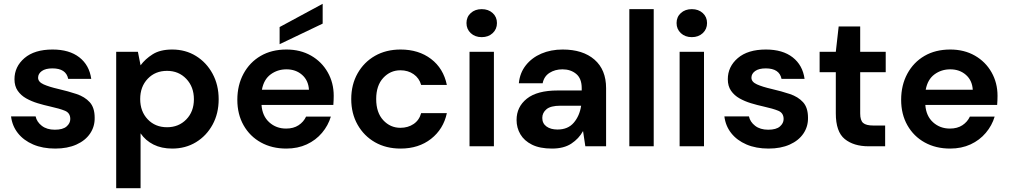

<svg xmlns="http://www.w3.org/2000/svg" viewBox="-20 -768 5300 1008"><path d="M270 12Q204 12 154 -9.5Q104 -31 74 -69Q44 -107 38 -157H167Q173 -128 199.5 -107.5Q226 -87 268 -87Q310 -87 329.5 -104Q349 -121 349 -143Q349 -175 321 -186.5Q293 -198 243 -209Q211 -216 178 -226Q145 -236 117.5 -251.5Q90 -267 73 -291.5Q56 -316 56 -352Q56 -418 108.5 -463Q161 -508 256 -508Q344 -508 396.5 -467Q449 -426 459 -354H338Q327 -409 255 -409Q219 -409 199.5 -395Q180 -381 180 -360Q180 -338 209 -325Q238 -312 286 -301Q338 -289 381.5 -274.5Q425 -260 451 -231.5Q477 -203 477 -150Q478 -104 453 -67Q428 -30 381 -9Q334 12 270 12Z M590 220V-496H704L718 -425Q742 -458 781.5 -483Q821 -508 884 -508Q954 -508 1009 -474Q1064 -440 1096 -381Q1128 -322 1128 -247Q1128 -172 1096 -113.5Q1064 -55 1009 -21.5Q954 12 884 12Q828 12 786 -9Q744 -30 718 -68V220ZM857 -100Q918 -100 958 -141Q998 -182 998 -247Q998 -312 958 -354Q918 -396 857 -396Q795 -396 755.5 -354.5Q716 -313 716 -248Q716 -183 755.5 -141.5Q795 -100 857 -100Z M1483 12Q1408 12 1350 -20Q1292 -52 1259 -110Q1226 -168 1226 -244Q1226 -321 1258.5 -381Q1291 -441 1348.5 -474.5Q1406 -508 1484 -508Q1557 -508 1613 -476Q1669 -444 1700.5 -388.5Q1732 -333 1732 -265Q1732 -254 1731.5 -242Q1731 -230 1730 -217H1353Q1357 -159 1393.5 -126Q1430 -93 1482 -93Q1521 -93 1547.5 -110.5Q1574 -128 1587 -156H1717Q1703 -109 1670.5 -70.5Q1638 -32 1590.5 -10Q1543 12 1483 12ZM1484 -404Q1437 -404 1401 -377.5Q1365 -351 1355 -297H1602Q1599 -346 1566 -375Q1533 -404 1484 -404ZM1448 -536V-626L1674 -748V-644Z M2083 12Q2007 12 1949 -21Q1891 -54 1857.5 -113Q1824 -172 1824 -248Q1824 -324 1857.5 -383Q1891 -442 1949 -475Q2007 -508 2083 -508Q2178 -508 2243 -458.5Q2308 -409 2326 -322H2191Q2181 -358 2151.5 -378.5Q2122 -399 2082 -399Q2029 -399 1992 -359Q1955 -319 1955 -248Q1955 -177 1992 -137Q2029 -97 2082 -97Q2122 -97 2151.5 -117Q2181 -137 2191 -174H2326Q2308 -90 2243 -39Q2178 12 2083 12Z M2509 -573Q2474 -573 2451.5 -594Q2429 -615 2429 -647Q2429 -679 2451.5 -699.5Q2474 -720 2509 -720Q2544 -720 2566.5 -699.5Q2589 -679 2589 -647Q2589 -615 2566.5 -594Q2544 -573 2509 -573ZM2445 0V-496H2573V0Z M2878 12Q2814 12 2773 -8.5Q2732 -29 2712 -63Q2692 -97 2692 -138Q2692 -207 2746 -250Q2800 -293 2908 -293H3034V-305Q3034 -356 3005 -380Q2976 -404 2933 -404Q2894 -404 2865 -385.5Q2836 -367 2829 -331H2704Q2709 -385 2740.5 -425Q2772 -465 2822 -486.5Q2872 -508 2934 -508Q3040 -508 3101 -455Q3162 -402 3162 -305V0H3053L3041 -80Q3019 -40 2979.5 -14Q2940 12 2878 12ZM2907 -88Q2962 -88 2992.5 -124Q3023 -160 3031 -213H2922Q2871 -213 2849 -194.5Q2827 -176 2827 -149Q2827 -120 2849 -104Q2871 -88 2907 -88Z M3284 0V-720H3412V0Z M3612 -573Q3577 -573 3554.5 -594Q3532 -615 3532 -647Q3532 -679 3554.5 -699.5Q3577 -720 3612 -720Q3647 -720 3669.5 -699.5Q3692 -679 3692 -647Q3692 -615 3669.5 -594Q3647 -573 3612 -573ZM3548 0V-496H3676V0Z M4015 12Q3949 12 3899 -9.5Q3849 -31 3819 -69Q3789 -107 3783 -157H3912Q3918 -128 3944.5 -107.5Q3971 -87 4013 -87Q4055 -87 4074.5 -104Q4094 -121 4094 -143Q4094 -175 4066 -186.5Q4038 -198 3988 -209Q3956 -216 3923 -226Q3890 -236 3862.5 -251.5Q3835 -267 3818 -291.5Q3801 -316 3801 -352Q3801 -418 3853.5 -463Q3906 -508 4001 -508Q4089 -508 4141.5 -467Q4194 -426 4204 -354H4083Q4072 -409 4000 -409Q3964 -409 3944.5 -395Q3925 -381 3925 -360Q3925 -338 3954 -325Q3983 -312 4031 -301Q4083 -289 4126.5 -274.5Q4170 -260 4196 -231.5Q4222 -203 4222 -150Q4223 -104 4198 -67Q4173 -30 4126 -9Q4079 12 4015 12Z M4540 0Q4462 0 4415 -38Q4368 -76 4368 -173V-389H4283V-496H4368L4383 -629H4496V-496H4630V-389H4496V-172Q4496 -136 4511.5 -122.5Q4527 -109 4565 -109H4627V0Z M4968 12Q4893 12 4835 -20Q4777 -52 4744 -110Q4711 -168 4711 -244Q4711 -321 4743.5 -381Q4776 -441 4833.5 -474.5Q4891 -508 4969 -508Q5042 -508 5098 -476Q5154 -444 5185.5 -388.5Q5217 -333 5217 -265Q5217 -254 5216.5 -242Q5216 -230 5215 -217H4838Q4842 -159 4878.5 -126Q4915 -93 4967 -93Q5006 -93 5032.5 -110.5Q5059 -128 5072 -156H5202Q5188 -109 5155.5 -70.5Q5123 -32 5075.5 -10Q5028 12 4968 12ZM4969 -404Q4922 -404 4886 -377.5Q4850 -351 4840 -297H5087Q5084 -346 5051 -375Q5018 -404 4969 -404Z"/></svg>

Font: DeepMind Sans
Style: Bold
Weight: 700
Designer: Jonny Pinhorn / Modifications: Colophon Foundry
Foundry: Colophon Foundry
Version: Version 1.002; ttfautohint (v1.8.2)